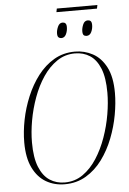

<svg xmlns="http://www.w3.org/2000/svg" viewBox="-63 -1019 722 1075"><g transform="rotate(-5 297.5 -481.0)"><path d="M526 -973 522 -953H294L298 -973ZM451 -806Q441 -806 435 -811.5Q429 -817 429 -834Q429 -851 437.5 -871.5Q446 -892 465 -892Q475 -892 481 -886Q487 -880 487 -864Q487 -843 478 -824.5Q469 -806 451 -806ZM309 -806Q300 -806 293.5 -811.5Q287 -817 287 -834Q287 -851 296 -871.5Q305 -892 323 -892Q333 -892 339 -886Q345 -880 345 -865Q345 -843 336 -824.5Q327 -806 309 -806ZM257 11Q199 11 152.5 -16Q106 -43 78.5 -99Q51 -155 51 -242Q51 -302 64 -368Q77 -434 103.5 -497.5Q130 -561 169 -612Q208 -663 260 -693.5Q312 -724 378 -724Q431 -724 477.5 -699Q524 -674 552.5 -619Q581 -564 581 -474Q581 -417 569 -351Q557 -285 532 -221Q507 -157 468.5 -104.5Q430 -52 377 -20.5Q324 11 257 11ZM258 1Q315 1 360 -30.5Q405 -62 438.5 -114Q472 -166 494.5 -229.5Q517 -293 528 -358Q539 -423 539 -479Q539 -564 518 -615.5Q497 -667 460.5 -690.5Q424 -714 377 -714Q321 -714 276 -683.5Q231 -653 197 -602.5Q163 -552 140 -489Q117 -426 105.5 -361Q94 -296 94 -238Q94 -152 115.5 -99.5Q137 -47 174 -23Q211 1 258 1Z"/></g></svg>

Font: Noto Serif Display Condensed ExtraLight
Style: Italic
Weight: 200
Width: 3
Italic angle: -12°
Designer: Monotype Design Team
Foundry: Monotype Imaging Inc.
Version: Version 2.009